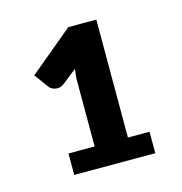

<svg xmlns="http://www.w3.org/2000/svg" viewBox="-67 -881 467 493"><g transform="rotate(-15 167.0 -635.0)"><path d="M288 -507V-450H72.5V-507H142V-687L144.5 -712.5L106 -682Q100 -677.5 93.8 -676.5Q87.5 -675.5 82.2 -676.8Q77 -678 73 -680.5Q69 -683 67 -686L39.5 -723.5L156 -820.5H230.5V-507Z"/></g></svg>

Font: LatoLatin
Style: Bold
Weight: 700
Designer: Lukasz Dziedzic with Adam Twardoch and Botio Nikoltchev
Foundry: tyPoland Lukasz Dziedzic
Version: Version 2.015; 2015-08-06; http://www.latofonts.com/